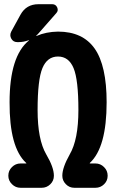

<svg xmlns="http://www.w3.org/2000/svg" viewBox="-20 -890 540 910"><path d="M432.6 -115.2Q456.1 -115.2 473.1 -98.1Q490.2 -81.1 490.2 -57.6V-56.6Q490.2 -33.2 473.1 -16.6Q456.1 0 432.6 0H332Q308.6 0 292 -17.1Q275.4 -34.2 275.4 -56.6V-57.6Q275.4 -95.7 310.5 -158.2Q351.6 -228.5 351.6 -368.2Q351.6 -512.7 328.6 -567.4Q305.7 -622.1 254.9 -622.1Q204.1 -622.1 181.2 -567.4Q158.2 -512.7 158.2 -368.2Q158.2 -228.5 199.2 -158.2Q235.4 -96.7 235.4 -57.6V-56.6Q235.4 -33.2 218.3 -16.6Q201.2 0 177.7 0H77.1Q53.7 0 36.6 -17.1Q19.5 -34.2 19.5 -56.6V-57.6Q19.5 -81.1 36.6 -98.1Q53.7 -115.2 77.1 -115.2H103.5Q104.5 -115.2 105 -116.2Q105.5 -117.2 103.5 -118.2Q24.4 -191.4 25.4 -405.3Q25.4 -624 117.2 -698.2Q118.2 -699.2 117.2 -699.2Q116.2 -699.2 115.2 -699.2Q91.8 -690.4 68.4 -690.4H61.5Q43 -690.4 33.7 -706.5Q24.4 -722.7 33.2 -740.2L77.1 -820.3Q104.5 -870.1 162.1 -870.1H227.5Q244.1 -870.1 251 -855Q257.8 -839.8 247.1 -828.1L163.1 -732.4Q160.2 -728.5 152.3 -721.7Q150.4 -719.7 153.3 -719.7Q198.2 -739.3 254.9 -740.2Q372.1 -740.2 428.7 -659.7Q485.4 -579.1 485.4 -405.3Q485.4 -191.4 406.2 -118.2Q405.3 -117.2 405.3 -116.2Q405.3 -115.2 406.2 -115.2Z"/></svg>

Font: Rounded Mgen+ 1m bold
Style: Bold
Weight: 700
Designer: [Source Han Sans]
Ryoko NISHIZUKA  (kana & ideographs); Paul D. Hunt (Latin, Greek & Cyrillic); Wenlong ZHANG  (bopomofo
Version: Version 1.059.20150602